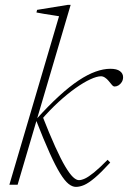

<svg xmlns="http://www.w3.org/2000/svg" viewBox="-20 -740 513 769"><path d="M263 -720.5 50.5 0H17.5L216.5 -675Q207.5 -676.5 191.5 -679Q175.5 -681.5 158 -684.2Q140.5 -687 126 -690L128.5 -700.5L251.5 -720.5ZM124.5 -258.5 125 -262Q174.5 -317 216.8 -355.5Q259 -394 295.2 -418Q331.5 -442 363 -453.2Q394.5 -464.5 422 -464.5Q448 -464.5 460.5 -455Q473 -445.5 473 -431Q473 -420 467.8 -411.5Q462.5 -403 454.8 -398.2Q447 -393.5 439 -393.5Q433.5 -393.5 427.8 -400.5Q422 -407.5 415 -416Q408.5 -424 400.5 -429.2Q392.5 -434.5 384.5 -434.5Q368 -434.5 341.5 -422.2Q315 -410 282.5 -387Q250 -364 214.8 -331.8Q179.5 -299.5 145 -259.5L148 -280Q178 -203.5 201 -152.8Q224 -102 241.5 -72.8Q259 -43.5 272.2 -31Q285.5 -18.5 296 -18.5Q306.5 -18.5 320.5 -25Q334.5 -31.5 356.5 -49.2Q378.5 -67 411 -100L421.5 -89Q385 -49 359.8 -27.8Q334.5 -6.5 317 1Q299.5 8.5 284 8.5Q269.5 8.5 254.2 -3.8Q239 -16 220.8 -45.5Q202.5 -75 179 -127Q155.5 -179 124.5 -258.5Z"/></svg>

Font: Newsreader ExtraLight
Style: Italic
Weight: 250
Italic angle: -17°
Designer: Hugues Gentile
Foundry: Production Type
Version: Version 1.003